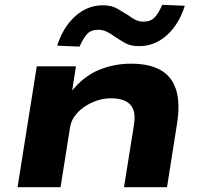

<svg xmlns="http://www.w3.org/2000/svg" viewBox="-20 -779 846 799"><path d="M53 0 133 -503H296L280 -399H278Q327 -461 390.5 -487.5Q454 -514 525 -514Q602 -514 649 -487Q696 -460 713 -405Q730 -350 717 -266L675 0H496L537 -256Q544 -300 534.5 -323.5Q525 -347 502 -358.5Q479 -370 443 -370Q401 -370 363 -352.5Q325 -335 301 -308.5Q277 -282 272 -252L232 0ZM311 -585 218 -589Q242 -665 292.5 -711Q343 -757 408 -757Q444 -757 468 -743Q492 -729 513 -716Q527 -705 542.5 -697Q558 -689 578 -689Q607 -689 623.5 -706.5Q640 -724 655 -759L749 -755Q725 -678 674.5 -632.5Q624 -587 559 -587Q523 -587 500.5 -600Q478 -613 457 -627Q442 -638 425.5 -646.5Q409 -655 388 -655Q358 -655 342 -637Q326 -619 311 -585Z"/></svg>

Font: Nunito Sans 7pt Expanded ExtraBold
Style: Italic
Weight: 800
Width: 7
Italic angle: -9°
Designer: Vernon Adams
Foundry: Vernon Adams
Version: Version 3.101;gftools[0.9.27]